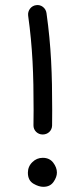

<svg xmlns="http://www.w3.org/2000/svg" viewBox="-20 -721 330 756"><path d="M122.1 -700.7C102.5 -698.2 88.4 -679.7 90.8 -659.7C108.4 -532.7 112.3 -428.7 112.3 -287.1C112.3 -268.1 112.3 -248.5 111.8 -227.5C111.3 -207.5 127.9 -191.4 147.9 -191.4C168.9 -191.4 184.6 -206.5 185.1 -226.6C185.5 -247.6 185.5 -268.1 185.5 -287.1C185.5 -429.2 181.6 -537.6 163.1 -669.4C160.6 -689 142.1 -704.1 122.1 -700.7ZM204.1 -41.5C204.1 -54.7 199.2 -67.9 189.5 -80.6C179.7 -93.3 166 -99.6 148.4 -99.6C132.3 -99.6 118.7 -93.8 107.4 -82.5C95.7 -71.3 89.8 -57.1 89.8 -41C89.8 -20.5 97.2 -6.3 111.8 2.4C126 10.7 139.2 14.6 150.4 14.6C168.5 14.6 181.6 8.3 190.9 -4.9C199.7 -17.6 204.1 -29.8 204.1 -41.5Z"/></svg>

Font: Mikhak
Style: Regular
Weight: 400
Designer: Amin Abedi
Version: Version 3.2